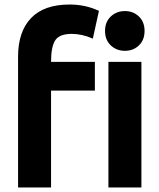

<svg xmlns="http://www.w3.org/2000/svg" viewBox="-20 -813 706 850"><path d="M288 -793Q358 -793 418 -765L391 -642Q343 -663 298 -663Q243 -663 224.5 -634.5Q206 -606 206 -539H400V-412H206V17H60V-562Q60 -673 117.5 -733Q175 -793 288 -793ZM606 -539V17H460V-539ZM595 -740Q620 -716 620 -676Q620 -636 595 -612Q570 -588 533 -588Q496 -588 470.5 -612Q445 -636 445 -676Q445 -716 470.5 -740Q496 -764 533 -764Q570 -764 595 -740Z"/></svg>

Font: Repo
Style: Bold
Weight: 700
Designer: Stefan Peev
Foundry: Context Ltd
Version: Version 001.000